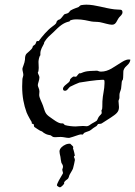

<svg xmlns="http://www.w3.org/2000/svg" viewBox="-20 -574 579 823"><path d="M539 -318C537 -319 534 -319 532 -319C518 -319 506 -310 496 -304C470 -289 447 -267 413 -267C403 -267 401 -271 395 -271C378 -271 352 -269 346 -267C337 -265 327 -260 326 -260C324 -260 322 -260 321 -260C317 -260 310 -247 306 -245C304 -245 299 -246 295 -246C294 -246 280 -237 280 -231C280 -218 250 -209 250 -193C250 -186 255 -185 259 -185C269 -185 273 -197 280 -202C292 -208 311 -217 320 -220C329 -222 396 -232 419 -232C428 -232 428 -232 428 -217C428 -191 420 -166 419 -140C418 -123 420 -108 416 -103C415 -103 415 -101 415 -100C415 -96 416 -92 416 -90C416 -85 410 -82 404 -74C399 -67 399 -62 394 -56C389 -52 381 -49 375 -45C366 -40 361 -33 351 -33C347 -33 342 -34 336 -34C322 -34 312 -32 304 -32C292 -32 271 -34 258 -38C256 -39 252 -45 250 -45C248 -45 247 -45 245 -45C230 -44 206 -64 197 -70C173 -86 174 -93 164 -122C159 -136 148 -155 148 -167C148 -171 149 -177 149 -182C149 -194 142 -202 142 -209C142 -216 149 -231 149 -242C149 -250 143 -255 142 -264C145 -264 146 -279 146 -283C146 -292 145 -301 145 -309C145 -315 148 -333 153 -337C153 -337 153 -338 153 -339C153 -341 153 -344 153 -346C153 -361 164 -378 167 -384C170 -388 168 -391 171 -395C182 -413 192 -420 208 -435C234 -461 250 -476 277 -482C280 -483 279 -485 280 -486C289 -490 298 -491 310 -491C333 -491 358 -485 372 -482C383 -480 396 -481 408 -479C424 -476 447 -468 460 -468C479 -468 480 -487 492 -501C495 -504 505 -512 505 -521C505 -537 493 -531 470 -534C428 -539 389 -554 350 -554C343 -554 335 -553 328 -552C323 -551 320 -546 317 -544C308 -540 296 -537 284 -530C279 -528 278 -522 273 -519C268 -515 259 -515 255 -512C250 -507 240 -490 233 -490C228 -489 222 -482 222 -479C222 -471 207 -463 204 -460C182 -444 160 -417 146 -398C145 -398 145 -398 145 -398C143 -398 141 -398 139 -398C135 -398 134 -387 131 -384C126 -379 120 -378 120 -373C119 -362 94 -347 91 -340C87 -334 87 -321 87 -318C86 -304 76 -284 76 -279C76 -271 80 -261 80 -253C80 -248 76 -239 76 -234C76 -224 75 -213 75 -203C75 -160 82 -125 94 -92C99 -79 116 -50 116 -51C116 -50 116 -47 116 -46C116 -43 122 -43 124 -42C126 -38 125 -33 127 -30C127 -30 151 -13 156 -12C160 -12 164 -7 167 -5C180 3 182 3 197 6C198 6 206 13 208 13C210 14 214 14 217 14C225 14 232 13 240 13C252 13 264 17 273 17H277C297 12 320 2 327 2C329 2 331 3 333 3C337 3 338 -3 342 -5C352 -10 364 -12 368 -16C376 -23 386 -29 394 -34C396 -36 398 -40 400 -42C405 -44 411 -42 416 -45C430 -54 449 -66 455 -70C477 -85 490 -93 490 -115C490 -124 488 -133 488 -140C488 -147 492 -148 492 -156C492 -160 492 -164 492 -167C492 -177 497 -184 499 -194C501 -205 501 -221 503 -228C503 -229 506 -230 506 -231C510 -243 507 -268 510 -274C517 -294 535 -294 539 -318ZM301 112C301 105 297 101 297 98C297 96 300 93 301 93V94C298 75 293 62 293 63C293 61 294 58 294 56C294 53 282 44 282 43H283C281 42 279 42 277 42C269 42 260 46 260 46H261C252 49 235 61 235 75C235 81 237 90 239 98C240 105 241 116 243 123C244 127 250 132 250 140C250 146 247 151 247 152C247 159 250 163 250 168C250 170 245 177 243 181C239 187 224 213 224 220C224 224 235 229 237 229C245 227 255 214 255 213C255 211 255 209 255 208C255 208 255 208 255 207C267 191 272 199 277 178C278 174 292 153 293 148C296 135 300 121 301 112Z"/></svg>

Font: Jim Nightshade
Style: Regular
Weight: 400
Designer: Astigmatic (AOETI)
Foundry: Astigmatic (AOETI)
Version: Version 1.000